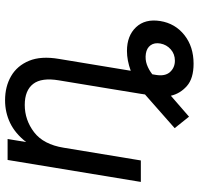

<svg xmlns="http://www.w3.org/2000/svg" viewBox="-33 -532 769 743"><g transform="rotate(-90 351.5 -160.5)"><path d="M476.6 204.1Q419.4 204.1 390.1 178.2Q360.8 152.3 352.5 116.2L271.5 186.5L227.1 130.9L356.9 16.6Q356.9 16.6 357.4 16.6L359.9 0L363.3 -20.5L379.4 -119.1L412.1 -317.4Q423.3 -384.3 398.2 -416.7Q373 -449.2 316.9 -449.2Q258.8 -449.2 211.4 -413.1Q164.1 -377 151.4 -298.8L102.1 0H19L104 -515.6H185.1L173.3 -443.8Q206.5 -486.3 247.3 -505.9Q288.1 -525.4 335 -525.4Q388.2 -525.4 428.5 -502Q468.8 -478.5 487.8 -432.4Q506.8 -386.2 495.1 -317.4L449.2 -39.1Q489.3 -53.7 525.9 -53.7Q584.5 -53.7 617.7 -18.6Q650.9 16.6 641.6 75.2Q632.3 132.8 587.4 168.5Q542.5 204.1 476.6 204.1ZM435.5 44.4 433.1 58.6Q427.2 94.2 444.3 113Q461.4 131.8 488.3 131.8Q513.7 131.8 532 115.7Q550.3 99.6 554.7 75.2Q558.6 52.7 547.9 37.8Q537.1 22.9 515.6 19.5Q493.2 16.1 472.9 23.4Q452.6 30.8 435.5 44.4Z"/></g></svg>

Font: Inter Display
Style: Italic
Weight: 400
Italic angle: -9.39999°
Designer: Rasmus Andersson
Foundry: rsms
Version: Version 4.000;git-a52131595